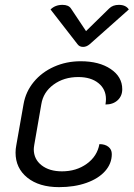

<svg xmlns="http://www.w3.org/2000/svg" viewBox="-20 -761 551 790"><path d="M44 -133Q44 -148 47 -163L77 -333Q86 -384 119 -424Q152 -464 202.5 -486.5Q253 -509 312 -509Q388 -509 435.5 -477Q483 -445 483 -394Q483 -366 464 -348.5Q445 -331 414 -331Q416 -345 416 -353Q416 -394 385 -419Q354 -444 302 -444Q243 -444 200.5 -413Q158 -382 150 -332L121 -165Q119 -153 119 -147Q119 -106 151 -81Q183 -56 235 -56Q294 -56 337 -87Q380 -118 389 -168Q412 -168 426 -157Q440 -146 440 -127Q440 -88 412.5 -57Q385 -26 335.5 -8.5Q286 9 223 9Q141 9 92.5 -30Q44 -69 44 -133ZM429 -726Q444 -741 469 -741Q498 -741 510 -722L349 -579Q336 -568 322 -568Q307 -568 299 -579L188 -722Q207 -741 237 -741Q262 -741 272 -726L334 -633Z"/></svg>

Font: K2D Light
Style: Italic
Weight: 300
Italic angle: -10°
Designer: Katatrad Aksorn Co.,Ltd.
Foundry: Cadson Demak Co.,Ltd.
Version: Version 1.000; ttfautohint (v1.6)